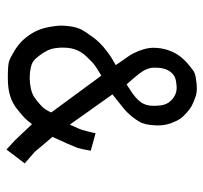

<svg xmlns="http://www.w3.org/2000/svg" viewBox="-38 -618 657 622"><g transform="rotate(90 291.0 -306.5)"><path d="M252.9 -387.7Q259.3 -392.1 268.6 -397.9Q277.8 -403.8 282.7 -407.2Q287.6 -410.6 294.7 -416.7Q301.8 -422.9 308.1 -430.7Q322.3 -448.2 322.3 -473.6V-479.5Q321.8 -492.7 320.8 -499.8Q319.8 -506.8 316.2 -515.6Q312.5 -524.4 305.2 -531.7Q287.1 -549.8 263.7 -549.8Q257.8 -549.8 254.4 -549.3Q238.3 -547.9 229 -543.7Q219.7 -539.6 210.9 -527.8Q198.7 -510.7 198.7 -481.9V-475.6Q199.2 -452.6 218.8 -427.7Q232.9 -409.7 252.9 -387.7ZM343.8 -143.6 224.6 -305.7Q220.2 -303.2 211.9 -298.1Q203.6 -293 199.7 -290.5Q195.8 -288.1 189.7 -283.4Q183.6 -278.8 177.7 -272.9Q176.8 -272 173.6 -268.8Q170.4 -265.6 169.2 -264.4Q168 -263.2 165.3 -260.5Q162.6 -257.8 161.4 -256.3Q160.2 -254.9 158 -252.4Q155.8 -250 154.5 -248.3Q153.3 -246.6 151.4 -243.9Q149.4 -241.2 148.2 -239Q147 -236.8 145.5 -234.1Q144 -231.4 142.6 -228.5Q133.8 -208.5 133.8 -183.1V-176.8Q134.3 -154.8 139.6 -139.6Q145 -124.5 159.2 -105.5Q168.9 -92.3 177 -86.2Q185.1 -80.1 199.2 -77.1Q214.4 -73.7 231.4 -73.7Q248.5 -73.7 267.1 -77.6Q282.2 -81.1 293.5 -88.1Q304.7 -95.2 320.3 -109.4Q335.4 -122.6 343.8 -143.6ZM463.9 1.5 434.6 -25.4 381.8 -81.1Q368.2 -63 356 -52.2Q345.7 -43 330.6 -31.2Q303.7 -10.3 265.1 -4.9Q251.5 -2.9 231.4 -2.9Q189.9 -2.9 178.2 -6.8Q167.5 -10.3 144.8 -23.9Q122.1 -37.6 106.9 -54.7Q76.7 -88.9 68.4 -129.9Q62.5 -158.7 62.5 -176.8Q62.5 -189.9 65.4 -209Q66.4 -216.3 68.6 -223.4Q70.8 -230.5 72.3 -234.6Q73.7 -238.8 78.4 -246.3Q83 -253.9 84.2 -256.1Q85.4 -258.3 92.3 -267.6Q99.1 -276.9 100.6 -279.3Q116.7 -302.2 147.5 -325.2Q165.5 -338.9 190.4 -352.5Q184.1 -362.3 175.3 -374.5Q166.5 -386.7 160.9 -395Q155.3 -403.3 152.8 -408.7Q134.3 -445.8 134.3 -474.1V-477.1Q135.3 -518.6 155.8 -551.8Q170.4 -574.7 196.8 -594.7Q197.8 -595.7 200.9 -597.9Q204.1 -600.1 204.8 -600.8Q205.6 -601.6 208 -603.3Q210.4 -605 211.4 -605.5Q212.4 -606 214.6 -607.2Q216.8 -608.4 218.3 -608.6Q219.7 -608.9 221.9 -609.6Q224.1 -610.4 226.3 -610.8Q228.5 -611.3 231.4 -611.8Q252 -615.2 265.1 -615.2Q280.8 -615.2 293.5 -610.8Q312 -604 321.5 -599.1Q331.1 -594.2 343.3 -583.5Q356.9 -571.8 364.3 -561Q371.6 -550.3 377.9 -533.2Q385.7 -511.7 385.7 -492.2V-482.9Q384.3 -445.3 373 -427.7Q356.9 -400.9 334.5 -381.3Q323.7 -372.1 308.6 -360.4Q293.5 -348.6 285.2 -341.8L383.3 -203.6Q399.4 -237.8 402.3 -251Q403.8 -256.8 405.5 -263.2Q407.2 -269.5 408.4 -274.7Q409.7 -279.8 411.1 -287.1L467.8 -271.5Q461.9 -237.8 458.5 -228.5Q450.2 -206.1 422.9 -147.5L471.7 -89.8L508.8 -57.6Z"/></g></svg>

Font: LaylaThuluth
Style: Regular
Weight: 400
Version: Version 2.0